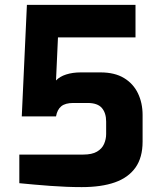

<svg xmlns="http://www.w3.org/2000/svg" viewBox="-20 -760 647 785"><path d="M314 5Q253 5 186 0Q119 -5 59 -11V-128H320Q356 -128 376.5 -140Q397 -152 405.5 -171.5Q414 -191 414 -212V-263Q414 -298 396.5 -318.5Q379 -339 338 -339H280Q247 -339 230.5 -325.5Q214 -312 209 -284H69L90 -740H534V-607H217L209 -431Q224 -447 250.5 -455.5Q277 -464 310 -464H391Q449 -464 487 -441Q525 -418 544 -378.5Q563 -339 563 -290V-181Q563 -116 534 -75Q505 -34 450 -14.5Q395 5 314 5Z"/></svg>

Font: Exo Thin
Style: Bold
Weight: 700
Version: Version 2.000